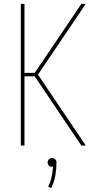

<svg xmlns="http://www.w3.org/2000/svg" viewBox="-20 -755 540 996"><path d="M88 0V-735H107V-377H160L257 -520L402 -735H425L177 -368L425 0H402L160 -359H107V0ZM245 221 230 213Q242 189 247.5 163Q253 137 255 110H250Q245 110 241 109Q237 108 233.5 104.5Q230 101 228.5 96.5Q227 92 227 88Q227 83 228.5 79Q230 75 233.5 71.5Q237 68 241 66.5Q245 65 250 65Q255 65 259 66.5Q263 68 266.5 71.5Q270 75 271.5 79Q273 83 273 88Q273 122 267 156Q261 190 245 221Z"/></svg>

Font: Iosevka SS18 Thin
Style: Regular
Weight: 100
Monospace: yes
Designer: Belleve Invis
Foundry: Belleve Invis
Version: Version 25.1.1; ttfautohint (v1.8.4)